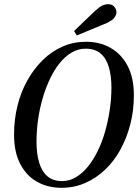

<svg xmlns="http://www.w3.org/2000/svg" viewBox="-20 -879 669 915"><path d="M273 16Q208 16 157 -12.5Q106 -41 76.5 -97.5Q47 -154 47 -237Q47 -310 63.5 -376Q80 -442 111 -497Q142 -552 184.5 -593.5Q227 -635 279 -657.5Q331 -680 390 -680Q456 -680 507.5 -650.5Q559 -621 588.5 -564.5Q618 -508 618 -425Q618 -352 601 -286.5Q584 -221 553.5 -165.5Q523 -110 480 -69.5Q437 -29 385 -6.5Q333 16 273 16ZM276 -16Q311 -16 342 -34.5Q373 -53 399 -85Q425 -117 446 -160Q467 -203 481 -252.5Q495 -302 503 -355.5Q511 -409 511 -461Q511 -518 498.5 -560Q486 -602 459 -624.5Q432 -647 388 -647Q353 -647 322 -629Q291 -611 265 -579Q239 -547 218.5 -504Q198 -461 183.5 -411.5Q169 -362 161.5 -309Q154 -256 154 -203Q154 -147 166.5 -104.5Q179 -62 206 -39Q233 -16 276 -16ZM333 -731Q357 -755 382 -778.5Q407 -802 431 -825Q452 -845 466.5 -852Q481 -859 496 -859Q514 -859 524.5 -847Q535 -835 535 -821Q535 -808 525 -794.5Q515 -781 486 -768Q451 -753 416 -739Q381 -725 346 -710Z"/></svg>

Font: Source Serif 4 48pt SemiBold
Style: Italic
Weight: 600
Italic angle: -12°
Designer: Frank Grießhammer
Foundry: Adobe Systems Incorporated
Version: Version 4.004;hotconv 1.0.116;makeotfexe 2.5.65601